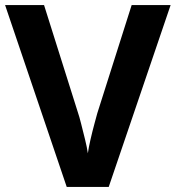

<svg xmlns="http://www.w3.org/2000/svg" viewBox="-20 -734 690 754"><path d="M650 -714 407 0H242L0 -714H153L287 -289Q291 -278 298.5 -248.5Q306 -219 314 -186.5Q322 -154 325 -132Q328 -154 335.5 -186.5Q343 -219 351 -248.5Q359 -278 362 -289L497 -714Z"/></svg>

Font: Noto Sans New Tai Lue
Style: Bold
Weight: 700
Version: Version 2.003